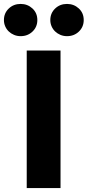

<svg xmlns="http://www.w3.org/2000/svg" viewBox="-78 -957 446 977"><path d="M0 0ZM58 0V-700H230V0ZM27 -773Q9 -773 -6.5 -779.5Q-22 -786 -33.5 -797Q-45 -808 -51.5 -823Q-58 -838 -58 -855Q-58 -890 -33.5 -913.5Q-9 -937 27 -937Q62 -937 87 -914Q112 -891 112 -855Q112 -820 87.5 -796.5Q63 -773 27 -773ZM263 -773Q245 -773 229.5 -779.5Q214 -786 202.5 -797Q191 -808 184.5 -823Q178 -838 178 -855Q178 -890 202.5 -913.5Q227 -937 263 -937Q298 -937 323 -914Q348 -891 348 -855Q348 -820 323.5 -796.5Q299 -773 263 -773Z"/></svg>

Font: Rosa Sans Black
Style: Regular
Weight: 900
Designer: Pentagram / MCKL
Foundry: Pentagram / MCKL
Version: Version 1.005;September 16, 2019;FontCreator 11.5.0.2425 64-